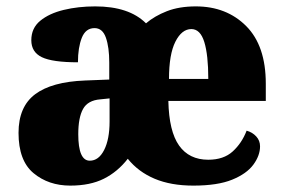

<svg xmlns="http://www.w3.org/2000/svg" viewBox="-20 -571 885 601"><path d="M200 10Q132 10 85 -29Q38 -68 38 -155Q38 -237 90 -276Q142 -315 246 -319L322 -322V-375Q322 -423 311.5 -453Q301 -483 276 -483Q248 -483 236 -452.5Q224 -422 224 -376Q144 -376 111 -392Q78 -408 78 -445Q78 -483 106 -506Q134 -529 179.5 -540Q225 -551 278 -551Q384 -551 437 -498Q464 -521 502.5 -536Q541 -551 593 -551Q689 -551 750.5 -489.5Q812 -428 812 -309V-255H507Q509 -160 540.5 -115.5Q572 -71 632 -71Q680 -71 708.5 -97Q737 -123 752 -162Q770 -157 782 -144Q794 -131 794 -113Q794 -84 773 -55.5Q752 -27 706.5 -8.5Q661 10 585 10Q515 10 464 -11.5Q413 -33 380 -74Q348 -33 305 -11.5Q262 10 200 10ZM632 -324Q632 -399 619.5 -439.5Q607 -480 579 -480Q549 -480 529 -440.5Q509 -401 509 -324ZM261 -68Q289 -68 306 -101.5Q323 -135 323 -191V-263L294 -260Q255 -257 240 -230Q225 -203 225 -151Q225 -68 261 -68Z"/></svg>

Font: Noto Serif Lao SemiCondensed Black
Style: Regular
Weight: 900
Width: 4
Designer: Monotype Design Team
Foundry: Monotype Imaging Inc.
Version: Version 2.003; ttfautohint (v1.8.4.7-5d5b)